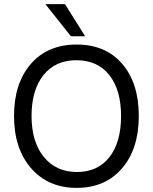

<svg xmlns="http://www.w3.org/2000/svg" viewBox="-20 -903 740 931"><path d="M393 -727H324L200 -883H295ZM350.5 -611Q248 -611 190.5 -538.5Q133 -466 133 -340.5Q133 -215 192.5 -142Q252 -69 353 -69Q454 -69 510.5 -141Q567 -213 567 -340Q567 -467 510 -539Q453 -611 350.5 -611ZM351.5 -687Q492 -687 572.5 -593.5Q653 -500 653 -340.5Q653 -181 571.5 -86.5Q490 8 352 8Q214 8 131 -87Q48 -182 48 -340.5Q48 -499 129.5 -593Q211 -687 351.5 -687Z"/></svg>

Font: Hind Colombo
Style: Regular
Weight: 400
Designer: Jyotish Sonowal, Aditi Pimprikar
Foundry: Indian Type Foundry
Version: Version 1.000;PS 1.0;hotconv 1.0.86;makeotf.lib2.5.63406; tt